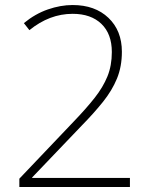

<svg xmlns="http://www.w3.org/2000/svg" viewBox="-20 -744 610 764"><path d="M497 0H57V-33L273 -260Q323 -312 356.5 -354.5Q390 -397 407.5 -440Q425 -483 425 -537Q425 -609 383.5 -649Q342 -689 269 -689Q177 -689 97 -624L75 -652Q120 -689 170.5 -706.5Q221 -724 269 -724Q358 -724 411.5 -673Q465 -622 465 -538Q465 -479 445.5 -431.5Q426 -384 390 -339Q354 -294 304 -243L108 -38V-36H497Z"/></svg>

Font: Noto Sans Khmer UI ExtraLight
Style: Regular
Weight: 200
Designer: Danh Hong and the Monotype Design Team
Foundry: Monotype Imaging Inc.
Version: Version 2.002; ttfautohint (v1.8.4.7-5d5b)